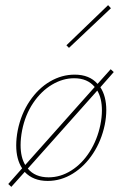

<svg xmlns="http://www.w3.org/2000/svg" viewBox="-20 -700 476 746"><path d="M370 -361Q393 -326 393 -272Q393 -245 387 -215Q374 -153 341.5 -103.5Q309 -54 263 -25.5Q217 3 165 3Q109 3 76 -32L24 26L12 15L66 -46Q43 -81 43 -135Q43 -163 49 -194Q62 -258 95.5 -307.5Q129 -357 174.5 -383.5Q220 -410 270 -410Q328 -410 359 -374L410 -431L422 -420ZM60 -136Q60 -89 78 -59L348 -362Q320 -396 268 -396Q224 -396 182 -371Q140 -346 109 -300Q78 -254 66 -194Q60 -163 60 -136ZM376 -271Q376 -318 358 -348L88 -45Q116 -11 169 -11Q215 -11 257 -37.5Q299 -64 328.5 -110.5Q358 -157 370 -215Q376 -245 376 -271ZM238 -524 400 -680 411 -668 248 -514Z"/></svg>

Font: Ysabeau Thin
Style: Italic
Weight: 200
Italic angle: -12°
Designer: Christian Thalmann (Catharsis Fonts)
Version: Version 0.003